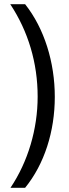

<svg xmlns="http://www.w3.org/2000/svg" viewBox="-20 -740 331 918"><path d="M242 -277C242 -442 192 -604 100 -720H29C115 -590 160 -439 160 -278C160 -123 114 33 30 158H100C192 45 242 -111 242 -277Z"/></svg>

Font: Noto Sans Arabic UI XCn
Style: Regular
Weight: 400
Width: 2
Designer: Monotype Design Team, Nadine Chahine and Nizar Qandah
Foundry: Monotype Imaging Inc.
Version: Version 2.010